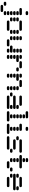

<svg xmlns="http://www.w3.org/2000/svg" viewBox="2590 -3320 920 6140"><g transform="rotate(90 3050.0 -250.0)"><path d="M135 150Q135 166 147 178Q159 190 175 190H325Q342 190 353.5 178Q365 166 365 150Q365 133 353.5 121.5Q342 110 325 110H175Q159 110 147 121.5Q135 133 135 150ZM335 50Q335 66 347 78Q359 90 375 90H425Q442 90 453.5 78Q465 66 465 50Q465 33 453.5 21.5Q442 10 425 10H375Q359 10 347 21.5Q335 33 335 50ZM35 50Q35 66 47 78Q59 90 75 90H125Q142 90 153.5 78Q165 66 165 50Q165 33 153.5 21.5Q142 10 125 10H75Q59 10 47 21.5Q35 33 35 50ZM335 -50Q335 -34 347 -22Q359 -10 375 -10H425Q442 -10 453.5 -22Q465 -34 465 -50Q465 -67 453.5 -78.5Q442 -90 425 -90H375Q359 -90 347 -78.5Q335 -67 335 -50ZM335 -150Q335 -134 347 -122Q359 -110 375 -110H425Q442 -110 453.5 -122Q465 -134 465 -150Q465 -167 453.5 -178.5Q442 -190 425 -190H375Q359 -190 347 -178.5Q335 -167 335 -150ZM335 -250Q335 -234 347 -222Q359 -210 375 -210H425Q442 -210 453.5 -222Q465 -234 465 -250Q465 -267 453.5 -278.5Q442 -290 425 -290H375Q359 -290 347 -278.5Q335 -267 335 -250ZM335 -350Q335 -334 347 -322Q359 -310 375 -310H425Q442 -310 453.5 -322Q465 -334 465 -350Q465 -367 453.5 -378.5Q442 -390 425 -390H375Q359 -390 347 -378.5Q335 -367 335 -350ZM235 -450Q235 -434 247 -422Q259 -410 275 -410H425Q442 -410 453.5 -422Q465 -434 465 -450Q465 -467 453.5 -478.5Q442 -490 425 -490H275Q259 -490 247 -478.5Q235 -467 235 -450ZM335 -650Q335 -634 347 -622Q359 -610 375 -610H425Q442 -610 453.5 -622Q465 -634 465 -650Q465 -667 453.5 -678.5Q442 -690 425 -690H375Q359 -690 347 -678.5Q335 -667 335 -650Z M635 -50Q635 -34 647 -22Q659 -10 675 -10H925Q942 -10 953.5 -22Q965 -34 965 -50Q965 -67 953.5 -78.5Q942 -90 925 -90H675Q659 -90 647 -78.5Q635 -67 635 -50ZM935 -150Q935 -134 947 -122Q959 -110 975 -110H1025Q1042 -110 1053.5 -122Q1065 -134 1065 -150Q1065 -167 1053.5 -178.5Q1042 -190 1025 -190H975Q959 -190 947 -178.5Q935 -167 935 -150ZM535 -150Q535 -134 547 -122Q559 -110 575 -110H625Q642 -110 653.5 -122Q665 -134 665 -150Q665 -167 653.5 -178.5Q642 -190 625 -190H575Q559 -190 547 -178.5Q535 -167 535 -150ZM935 -250Q935 -234 947 -222Q959 -210 975 -210H1025Q1042 -210 1053.5 -222Q1065 -234 1065 -250Q1065 -267 1053.5 -278.5Q1042 -290 1025 -290H975Q959 -290 947 -278.5Q935 -267 935 -250ZM535 -250Q535 -234 547 -222Q559 -210 575 -210H625Q642 -210 653.5 -222Q665 -234 665 -250Q665 -267 653.5 -278.5Q642 -290 625 -290H575Q559 -290 547 -278.5Q535 -267 535 -250ZM935 -350Q935 -334 947 -322Q959 -310 975 -310H1025Q1042 -310 1053.5 -322Q1065 -334 1065 -350Q1065 -367 1053.5 -378.5Q1042 -390 1025 -390H975Q959 -390 947 -378.5Q935 -367 935 -350ZM535 -350Q535 -334 547 -322Q559 -310 575 -310H625Q642 -310 653.5 -322Q665 -334 665 -350Q665 -367 653.5 -378.5Q642 -390 625 -390H575Q559 -390 547 -378.5Q535 -367 535 -350ZM635 -450Q635 -434 647 -422Q659 -410 675 -410H925Q942 -410 953.5 -422Q965 -434 965 -450Q965 -467 953.5 -478.5Q942 -490 925 -490H675Q659 -490 647 -478.5Q635 -467 635 -450Z M1535 -50Q1535 -34 1547 -22Q1559 -10 1575 -10H1625Q1642 -10 1653.5 -22Q1665 -34 1665 -50Q1665 -67 1653.5 -78.5Q1642 -90 1625 -90H1575Q1559 -90 1547 -78.5Q1535 -67 1535 -50ZM1235 -50Q1235 -34 1247 -22Q1259 -10 1275 -10H1425Q1442 -10 1453.5 -22Q1465 -34 1465 -50Q1465 -67 1453.5 -78.5Q1442 -90 1425 -90H1275Q1259 -90 1247 -78.5Q1235 -67 1235 -50ZM1435 -150Q1435 -134 1447 -122Q1459 -110 1475 -110H1625Q1642 -110 1653.5 -122Q1665 -134 1665 -150Q1665 -167 1653.5 -178.5Q1642 -190 1625 -190H1475Q1459 -190 1447 -178.5Q1435 -167 1435 -150ZM1135 -150Q1135 -134 1147 -122Q1159 -110 1175 -110H1225Q1242 -110 1253.5 -122Q1265 -134 1265 -150Q1265 -167 1253.5 -178.5Q1242 -190 1225 -190H1175Q1159 -190 1147 -178.5Q1135 -167 1135 -150ZM1535 -250Q1535 -234 1547 -222Q1559 -210 1575 -210H1625Q1642 -210 1653.5 -222Q1665 -234 1665 -250Q1665 -267 1653.5 -278.5Q1642 -290 1625 -290H1575Q1559 -290 1547 -278.5Q1535 -267 1535 -250ZM1135 -250Q1135 -234 1147 -222Q1159 -210 1175 -210H1225Q1242 -210 1253.5 -222Q1265 -234 1265 -250Q1265 -267 1253.5 -278.5Q1242 -290 1225 -290H1175Q1159 -290 1147 -278.5Q1135 -267 1135 -250ZM1535 -350Q1535 -334 1547 -322Q1559 -310 1575 -310H1625Q1642 -310 1653.5 -322Q1665 -334 1665 -350Q1665 -367 1653.5 -378.5Q1642 -390 1625 -390H1575Q1559 -390 1547 -378.5Q1535 -367 1535 -350ZM1135 -350Q1135 -334 1147 -322Q1159 -310 1175 -310H1225Q1242 -310 1253.5 -322Q1265 -334 1265 -350Q1265 -367 1253.5 -378.5Q1242 -390 1225 -390H1175Q1159 -390 1147 -378.5Q1135 -367 1135 -350ZM1535 -450Q1535 -434 1547 -422Q1559 -410 1575 -410H1625Q1642 -410 1653.5 -422Q1665 -434 1665 -450Q1665 -467 1653.5 -478.5Q1642 -490 1625 -490H1575Q1559 -490 1547 -478.5Q1535 -467 1535 -450ZM1135 -450Q1135 -434 1147 -422Q1159 -410 1175 -410H1225Q1242 -410 1253.5 -422Q1265 -434 1265 -450Q1265 -467 1253.5 -478.5Q1242 -490 1225 -490H1175Q1159 -490 1147 -478.5Q1135 -467 1135 -450Z M1735 -50Q1735 -34 1747 -22Q1759 -10 1775 -10H1825Q1842 -10 1853.5 -22Q1865 -34 1865 -50Q1865 -67 1853.5 -78.5Q1842 -90 1825 -90H1775Q1759 -90 1747 -78.5Q1735 -67 1735 -50ZM1735 -150Q1735 -134 1747 -122Q1759 -110 1775 -110H1825Q1842 -110 1853.5 -122Q1865 -134 1865 -150Q1865 -167 1853.5 -178.5Q1842 -190 1825 -190H1775Q1759 -190 1747 -178.5Q1735 -167 1735 -150ZM1735 -250Q1735 -234 1747 -222Q1759 -210 1775 -210H1825Q1842 -210 1853.5 -222Q1865 -234 1865 -250Q1865 -267 1853.5 -278.5Q1842 -290 1825 -290H1775Q1759 -290 1747 -278.5Q1735 -267 1735 -250ZM2135 -350Q2135 -334 2147 -322Q2159 -310 2175 -310H2225Q2242 -310 2253.5 -322Q2265 -334 2265 -350Q2265 -367 2253.5 -378.5Q2242 -390 2225 -390H2175Q2159 -390 2147 -378.5Q2135 -367 2135 -350ZM1735 -350Q1735 -334 1747 -322Q1759 -310 1775 -310H1925Q1942 -310 1953.5 -322Q1965 -334 1965 -350Q1965 -367 1953.5 -378.5Q1942 -390 1925 -390H1775Q1759 -390 1747 -378.5Q1735 -367 1735 -350ZM1935 -450Q1935 -434 1947 -422Q1959 -410 1975 -410H2125Q2142 -410 2153.5 -422Q2165 -434 2165 -450Q2165 -467 2153.5 -478.5Q2142 -490 2125 -490H1975Q1959 -490 1947 -478.5Q1935 -467 1935 -450ZM1735 -450Q1735 -434 1747 -422Q1759 -410 1775 -410H1825Q1842 -410 1853.5 -422Q1865 -434 1865 -450Q1865 -467 1853.5 -478.5Q1842 -490 1825 -490H1775Q1759 -490 1747 -478.5Q1735 -467 1735 -450Z M2735 -50Q2735 -34 2747 -22Q2759 -10 2775 -10H2825Q2842 -10 2853.5 -22Q2865 -34 2865 -50Q2865 -67 2853.5 -78.5Q2842 -90 2825 -90H2775Q2759 -90 2747 -78.5Q2735 -67 2735 -50ZM2335 -50Q2335 -34 2347 -22Q2359 -10 2375 -10H2425Q2442 -10 2453.5 -22Q2465 -34 2465 -50Q2465 -67 2453.5 -78.5Q2442 -90 2425 -90H2375Q2359 -90 2347 -78.5Q2335 -67 2335 -50ZM2735 -150Q2735 -134 2747 -122Q2759 -110 2775 -110H2825Q2842 -110 2853.5 -122Q2865 -134 2865 -150Q2865 -167 2853.5 -178.5Q2842 -190 2825 -190H2775Q2759 -190 2747 -178.5Q2735 -167 2735 -150ZM2335 -150Q2335 -134 2347 -122Q2359 -110 2375 -110H2425Q2442 -110 2453.5 -122Q2465 -134 2465 -150Q2465 -167 2453.5 -178.5Q2442 -190 2425 -190H2375Q2359 -190 2347 -178.5Q2335 -167 2335 -150ZM2735 -250Q2735 -234 2747 -222Q2759 -210 2775 -210H2825Q2842 -210 2853.5 -222Q2865 -234 2865 -250Q2865 -267 2853.5 -278.5Q2842 -290 2825 -290H2775Q2759 -290 2747 -278.5Q2735 -267 2735 -250ZM2335 -250Q2335 -234 2347 -222Q2359 -210 2375 -210H2425Q2442 -210 2453.5 -222Q2465 -234 2465 -250Q2465 -267 2453.5 -278.5Q2442 -290 2425 -290H2375Q2359 -290 2347 -278.5Q2335 -267 2335 -250ZM2735 -350Q2735 -334 2747 -322Q2759 -310 2775 -310H2825Q2842 -310 2853.5 -322Q2865 -334 2865 -350Q2865 -367 2853.5 -378.5Q2842 -390 2825 -390H2775Q2759 -390 2747 -378.5Q2735 -367 2735 -350ZM2335 -350Q2335 -334 2347 -322Q2359 -310 2375 -310H2525Q2542 -310 2553.5 -322Q2565 -334 2565 -350Q2565 -367 2553.5 -378.5Q2542 -390 2525 -390H2375Q2359 -390 2347 -378.5Q2335 -367 2335 -350ZM2535 -450Q2535 -434 2547 -422Q2559 -410 2575 -410H2725Q2742 -410 2753.5 -422Q2765 -434 2765 -450Q2765 -467 2753.5 -478.5Q2742 -490 2725 -490H2575Q2559 -490 2547 -478.5Q2535 -467 2535 -450ZM2335 -450Q2335 -434 2347 -422Q2359 -410 2375 -410H2425Q2442 -410 2453.5 -422Q2465 -434 2465 -450Q2465 -467 2453.5 -478.5Q2442 -490 2425 -490H2375Q2359 -490 2347 -478.5Q2335 -467 2335 -450Z M3035 -50Q3035 -34 3047 -22Q3059 -10 3075 -10H3425Q3442 -10 3453.5 -22Q3465 -34 3465 -50Q3465 -67 3453.5 -78.5Q3442 -90 3425 -90H3075Q3059 -90 3047 -78.5Q3035 -67 3035 -50ZM3335 -150Q3335 -134 3347 -122Q3359 -110 3375 -110H3425Q3442 -110 3453.5 -122Q3465 -134 3465 -150Q3465 -167 3453.5 -178.5Q3442 -190 3425 -190H3375Q3359 -190 3347 -178.5Q3335 -167 3335 -150ZM2935 -150Q2935 -134 2947 -122Q2959 -110 2975 -110H3025Q3042 -110 3053.5 -122Q3065 -134 3065 -150Q3065 -167 3053.5 -178.5Q3042 -190 3025 -190H2975Q2959 -190 2947 -178.5Q2935 -167 2935 -150ZM3035 -250Q3035 -234 3047 -222Q3059 -210 3075 -210H3425Q3442 -210 3453.5 -222Q3465 -234 3465 -250Q3465 -267 3453.5 -278.5Q3442 -290 3425 -290H3075Q3059 -290 3047 -278.5Q3035 -267 3035 -250ZM3335 -350Q3335 -334 3347 -322Q3359 -310 3375 -310H3425Q3442 -310 3453.5 -322Q3465 -334 3465 -350Q3465 -367 3453.5 -378.5Q3442 -390 3425 -390H3375Q3359 -390 3347 -378.5Q3335 -367 3335 -350ZM3035 -450Q3035 -434 3047 -422Q3059 -410 3075 -410H3325Q3342 -410 3353.5 -422Q3365 -434 3365 -450Q3365 -467 3353.5 -478.5Q3342 -490 3325 -490H3075Q3059 -490 3047 -478.5Q3035 -467 3035 -450Z M3535 -50Q3535 -34 3547 -22Q3559 -10 3575 -10H3825Q3842 -10 3853.5 -22Q3865 -34 3865 -50Q3865 -67 3853.5 -78.5Q3842 -90 3825 -90H3575Q3559 -90 3547 -78.5Q3535 -67 3535 -50ZM3635 -150Q3635 -134 3647 -122Q3659 -110 3675 -110H3725Q3742 -110 3753.5 -122Q3765 -134 3765 -150Q3765 -167 3753.5 -178.5Q3742 -190 3725 -190H3675Q3659 -190 3647 -178.5Q3635 -167 3635 -150ZM3635 -250Q3635 -234 3647 -222Q3659 -210 3675 -210H3725Q3742 -210 3753.5 -222Q3765 -234 3765 -250Q3765 -267 3753.5 -278.5Q3742 -290 3725 -290H3675Q3659 -290 3647 -278.5Q3635 -267 3635 -250ZM3635 -350Q3635 -334 3647 -322Q3659 -310 3675 -310H3725Q3742 -310 3753.5 -322Q3765 -334 3765 -350Q3765 -367 3753.5 -378.5Q3742 -390 3725 -390H3675Q3659 -390 3647 -378.5Q3635 -367 3635 -350ZM3635 -450Q3635 -434 3647 -422Q3659 -410 3675 -410H3725Q3742 -410 3753.5 -422Q3765 -434 3765 -450Q3765 -467 3753.5 -478.5Q3742 -490 3725 -490H3675Q3659 -490 3647 -478.5Q3635 -467 3635 -450ZM3635 -550Q3635 -534 3647 -522Q3659 -510 3675 -510H3725Q3742 -510 3753.5 -522Q3765 -534 3765 -550Q3765 -567 3753.5 -578.5Q3742 -590 3725 -590H3675Q3659 -590 3647 -578.5Q3635 -567 3635 -550ZM3535 -650Q3535 -634 3547 -622Q3559 -610 3575 -610H3725Q3742 -610 3753.5 -622Q3765 -634 3765 -650Q3765 -667 3753.5 -678.5Q3742 -690 3725 -690H3575Q3559 -690 3547 -678.5Q3535 -667 3535 -650Z M3935 -50Q3935 -34 3947 -22Q3959 -10 3975 -10H4225Q4242 -10 4253.5 -22Q4265 -34 4265 -50Q4265 -67 4253.5 -78.5Q4242 -90 4225 -90H3975Q3959 -90 3947 -78.5Q3935 -67 3935 -50ZM4035 -150Q4035 -134 4047 -122Q4059 -110 4075 -110H4125Q4142 -110 4153.5 -122Q4165 -134 4165 -150Q4165 -167 4153.5 -178.5Q4142 -190 4125 -190H4075Q4059 -190 4047 -178.5Q4035 -167 4035 -150ZM4035 -250Q4035 -234 4047 -222Q4059 -210 4075 -210H4125Q4142 -210 4153.5 -222Q4165 -234 4165 -250Q4165 -267 4153.5 -278.5Q4142 -290 4125 -290H4075Q4059 -290 4047 -278.5Q4035 -267 4035 -250ZM4035 -350Q4035 -334 4047 -322Q4059 -310 4075 -310H4125Q4142 -310 4153.5 -322Q4165 -334 4165 -350Q4165 -367 4153.5 -378.5Q4142 -390 4125 -390H4075Q4059 -390 4047 -378.5Q4035 -367 4035 -350ZM3935 -450Q3935 -434 3947 -422Q3959 -410 3975 -410H4125Q4142 -410 4153.5 -422Q4165 -434 4165 -450Q4165 -467 4153.5 -478.5Q4142 -490 4125 -490H3975Q3959 -490 3947 -478.5Q3935 -467 3935 -450ZM4035 -650Q4035 -634 4047 -622Q4059 -610 4075 -610H4125Q4142 -610 4153.5 -622Q4165 -634 4165 -650Q4165 -667 4153.5 -678.5Q4142 -690 4125 -690H4075Q4059 -690 4047 -678.5Q4035 -667 4035 -650Z M4335 -50Q4335 -34 4347 -22Q4359 -10 4375 -10H4725Q4742 -10 4753.5 -22Q4765 -34 4765 -50Q4765 -67 4753.5 -78.5Q4742 -90 4725 -90H4375Q4359 -90 4347 -78.5Q4335 -67 4335 -50ZM4735 -150Q4735 -134 4747 -122Q4759 -110 4775 -110H4825Q4842 -110 4853.5 -122Q4865 -134 4865 -150Q4865 -167 4853.5 -178.5Q4842 -190 4825 -190H4775Q4759 -190 4747 -178.5Q4735 -167 4735 -150ZM4435 -250Q4435 -234 4447 -222Q4459 -210 4475 -210H4725Q4742 -210 4753.5 -222Q4765 -234 4765 -250Q4765 -267 4753.5 -278.5Q4742 -290 4725 -290H4475Q4459 -290 4447 -278.5Q4435 -267 4435 -250ZM4335 -350Q4335 -334 4347 -322Q4359 -310 4375 -310H4425Q4442 -310 4453.5 -322Q4465 -334 4465 -350Q4465 -367 4453.5 -378.5Q4442 -390 4425 -390H4375Q4359 -390 4347 -378.5Q4335 -367 4335 -350ZM4435 -450Q4435 -434 4447 -422Q4459 -410 4475 -410H4825Q4842 -410 4853.5 -422Q4865 -434 4865 -450Q4865 -467 4853.5 -478.5Q4842 -490 4825 -490H4475Q4459 -490 4447 -478.5Q4435 -467 4435 -450Z M5135 -50Q5135 -34 5147 -22Q5159 -10 5175 -10H5325Q5342 -10 5353.5 -22Q5365 -34 5365 -50Q5365 -67 5353.5 -78.5Q5342 -90 5325 -90H5175Q5159 -90 5147 -78.5Q5135 -67 5135 -50ZM5335 -150Q5335 -134 5347 -122Q5359 -110 5375 -110H5425Q5442 -110 5453.5 -122Q5465 -134 5465 -150Q5465 -167 5453.5 -178.5Q5442 -190 5425 -190H5375Q5359 -190 5347 -178.5Q5335 -167 5335 -150ZM5035 -150Q5035 -134 5047 -122Q5059 -110 5075 -110H5125Q5142 -110 5153.5 -122Q5165 -134 5165 -150Q5165 -167 5153.5 -178.5Q5142 -190 5125 -190H5075Q5059 -190 5047 -178.5Q5035 -167 5035 -150ZM5035 -250Q5035 -234 5047 -222Q5059 -210 5075 -210H5125Q5142 -210 5153.5 -222Q5165 -234 5165 -250Q5165 -267 5153.5 -278.5Q5142 -290 5125 -290H5075Q5059 -290 5047 -278.5Q5035 -267 5035 -250ZM5035 -350Q5035 -334 5047 -322Q5059 -310 5075 -310H5125Q5142 -310 5153.5 -322Q5165 -334 5165 -350Q5165 -367 5153.5 -378.5Q5142 -390 5125 -390H5075Q5059 -390 5047 -378.5Q5035 -367 5035 -350ZM4935 -450Q4935 -434 4947 -422Q4959 -410 4975 -410H5325Q5342 -410 5353.5 -422Q5365 -434 5365 -450Q5365 -467 5353.5 -478.5Q5342 -490 5325 -490H4975Q4959 -490 4947 -478.5Q4935 -467 4935 -450ZM5035 -550Q5035 -534 5047 -522Q5059 -510 5075 -510H5125Q5142 -510 5153.5 -522Q5165 -534 5165 -550Q5165 -567 5153.5 -578.5Q5142 -590 5125 -590H5075Q5059 -590 5047 -578.5Q5035 -567 5035 -550ZM5035 -650Q5035 -634 5047 -622Q5059 -610 5075 -610H5125Q5142 -610 5153.5 -622Q5165 -634 5165 -650Q5165 -667 5153.5 -678.5Q5142 -690 5125 -690H5075Q5059 -690 5047 -678.5Q5035 -667 5035 -650Z M5635 -50Q5635 -34 5647 -22Q5659 -10 5675 -10H5925Q5942 -10 5953.5 -22Q5965 -34 5965 -50Q5965 -67 5953.5 -78.5Q5942 -90 5925 -90H5675Q5659 -90 5647 -78.5Q5635 -67 5635 -50ZM5535 -150Q5535 -134 5547 -122Q5559 -110 5575 -110H5625Q5642 -110 5653.5 -122Q5665 -134 5665 -150Q5665 -167 5653.5 -178.5Q5642 -190 5625 -190H5575Q5559 -190 5547 -178.5Q5535 -167 5535 -150ZM5535 -250Q5535 -234 5547 -222Q5559 -210 5575 -210H6025Q6042 -210 6053.5 -222Q6065 -234 6065 -250Q6065 -267 6053.5 -278.5Q6042 -290 6025 -290H5575Q5559 -290 5547 -278.5Q5535 -267 5535 -250ZM5935 -350Q5935 -334 5947 -322Q5959 -310 5975 -310H6025Q6042 -310 6053.5 -322Q6065 -334 6065 -350Q6065 -367 6053.5 -378.5Q6042 -390 6025 -390H5975Q5959 -390 5947 -378.5Q5935 -367 5935 -350ZM5535 -350Q5535 -334 5547 -322Q5559 -310 5575 -310H5625Q5642 -310 5653.5 -322Q5665 -334 5665 -350Q5665 -367 5653.5 -378.5Q5642 -390 5625 -390H5575Q5559 -390 5547 -378.5Q5535 -367 5535 -350ZM5635 -450Q5635 -434 5647 -422Q5659 -410 5675 -410H5925Q5942 -410 5953.5 -422Q5965 -434 5965 -450Q5965 -467 5953.5 -478.5Q5942 -490 5925 -490H5675Q5659 -490 5647 -478.5Q5635 -467 5635 -450Z"/></g></svg>

Font: Matrix Sans Raster
Style: Regular
Weight: 400
Designer: Brad Neil
Version: Version 1.100